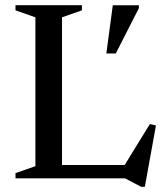

<svg xmlns="http://www.w3.org/2000/svg" viewBox="-20 -690 641 743"><path d="M540.5 33H526.5L463.5 0H40V-20L117 -47V-623L40 -650V-670H297V-650L220 -623V-51.5H462.5L560 -210L583.5 -204.5ZM391.5 -483 416.5 -669.5H517.5V-658.5L428 -483Z"/></svg>

Font: Newsreader Text Medium
Style: Regular
Weight: 500
Designer: Hugues Gentile
Foundry: Production Type
Version: Version 1.001